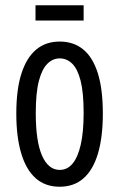

<svg xmlns="http://www.w3.org/2000/svg" viewBox="-20 -698 453 730"><path d="M207 12Q152 12 115.5 -20.5Q79 -53 60.5 -115.5Q42 -178 42 -266Q42 -358 61.5 -418.5Q81 -479 117.5 -509.5Q154 -540 207 -540Q260 -540 296.5 -510Q333 -480 352 -419.5Q371 -359 371 -266Q371 -177 352.5 -114.5Q334 -52 297.5 -20Q261 12 207 12ZM207 -52Q236 -52 256 -76Q276 -100 287 -148Q298 -196 298 -269Q298 -346 286.5 -391Q275 -436 254.5 -456Q234 -476 207 -476Q181 -476 160.5 -456Q140 -436 128 -391Q116 -346 116 -268Q116 -160 140 -106Q164 -52 207 -52ZM115 -620V-678H298V-620Z"/></svg>

Font: Bricolage Grotesque 24pt Condensed Light
Style: Regular
Weight: 300
Width: 3
Designer: Mathieu Triay
Foundry: Atelier Triay
Version: Version 1.001;gftools[0.9.33.dev8+g029e19f]